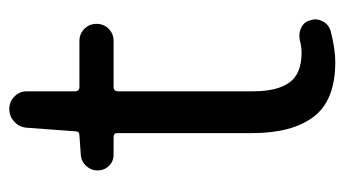

<svg xmlns="http://www.w3.org/2000/svg" viewBox="-186 -550 748 417"><g transform="rotate(-90 188.5 -341.0)"><path d="M262.7 12.7Q179.7 12.7 144 -34.2Q108.4 -81.1 108.4 -168V-460.9Q108.4 -468.8 99.6 -468.8H61.5Q46.9 -468.8 37.1 -479Q27.3 -489.3 27.3 -503.9Q27.3 -517.6 37.1 -528.3Q46.9 -539.1 61.5 -540L103.5 -543Q112.3 -543 112.3 -551.8L120.1 -657.2Q121.1 -672.9 132.8 -684.1Q144.5 -695.3 161.1 -695.3Q176.8 -695.3 188 -684.1Q199.2 -672.9 199.2 -657.2V-552.7Q199.2 -543 209 -543H308.6Q324.2 -543 335 -532.2Q345.7 -521.5 345.7 -505.9Q345.7 -490.2 335 -479.5Q324.2 -468.8 308.6 -468.8H209Q199.2 -468.8 199.2 -459V-166Q199.2 -113.3 218.3 -86.9Q237.3 -60.5 283.2 -60.5Q294.9 -60.5 311.5 -64.5Q325.2 -67.4 337.9 -61Q350.6 -54.7 353.5 -41Q355.5 -36.1 355.5 -31.2Q355.5 -22.5 350.6 -13.7Q343.8 -1 329.1 2.9Q291 12.7 262.7 12.7Z"/></g></svg>

Font: Gen Jyuu GothicX Regular
Style: Regular
Weight: 400
Designer: [Source Han Sans]
Ryoko NISHIZUKA  (kana & ideographs); Paul D. Hunt (Latin, Greek & Cyrillic); Wenlong ZHANG  (bopomofo
Version: Version 1.002.20150607